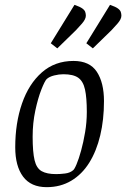

<svg xmlns="http://www.w3.org/2000/svg" viewBox="-20 -765 522 794"><path d="M173 9Q108 9 75.5 -34.5Q43 -78 43 -156Q43 -256 71 -337Q99 -418 153 -465.5Q207 -513 284 -513Q351 -513 380.5 -468Q410 -423 410 -347Q410 -270 394.5 -205Q379 -140 349 -92Q319 -44 274.5 -17.5Q230 9 173 9ZM212 -45Q229 -45 249 -47.5Q269 -50 281 -60Q287 -63 296.5 -85.5Q306 -108 315.5 -142.5Q325 -177 332 -218.5Q339 -260 339 -302Q339 -361 331.5 -395Q324 -429 303.5 -443.5Q283 -458 242 -458Q224 -458 204 -453Q184 -448 173 -438Q165 -430 151 -394.5Q137 -359 126 -307.5Q115 -256 115 -200Q115 -136 123 -102.5Q131 -69 152.5 -57Q174 -45 212 -45ZM364 -565 337 -586 435 -745Q458 -737 467.5 -730Q477 -723 479.5 -715.5Q482 -708 482 -700Q482 -686 466 -667.5Q450 -649 441 -640ZM217 -565 190 -586 288 -745Q311 -737 320.5 -730Q330 -723 332.5 -715.5Q335 -708 335 -700Q335 -686 319 -667.5Q303 -649 294 -640Z"/></svg>

Font: Faustina Light
Style: Italic
Weight: 300
Italic angle: -8°
Designer: Alfonso Garcia
Foundry: http://www.omnibus-type.com
Version: Version 1.200